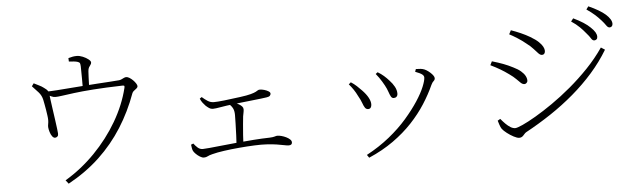

<svg xmlns="http://www.w3.org/2000/svg" viewBox="-51 -986 4062 1226"><g transform="rotate(-5 1980.0 -372.5)"><path d="M165 -594 178 -612Q197 -602 212 -595Q227 -588 240 -578Q259 -565 265 -555.5Q271 -546 272 -531Q272 -527 275.5 -501Q279 -475 284 -439.5Q289 -404 294 -369Q299 -334 302 -309Q305 -284 305 -280Q306 -267 300 -261Q294 -255 286 -254Q275 -253 266 -265Q257 -277 252 -294Q247 -311 246 -323Q245 -332 247.5 -344.5Q250 -357 250 -370Q250 -382 247.5 -399.5Q245 -417 242 -436.5Q239 -456 235.5 -473Q232 -490 230 -501Q224 -530 204.5 -551.5Q185 -573 165 -594ZM250 -535 249 -552Q277 -552 320.5 -555Q364 -558 413 -562Q462 -566 506 -569Q542 -572 583 -574.5Q624 -577 661.5 -579.5Q699 -582 723 -584Q732 -585 740 -589Q748 -593 755.5 -596.5Q763 -600 770 -600Q779 -600 790.5 -593Q802 -586 812.5 -575.5Q823 -565 830 -554Q837 -543 837 -536Q837 -529 829.5 -522.5Q822 -516 813 -509.5Q804 -503 801 -495Q759 -379 696 -279.5Q633 -180 546.5 -98.5Q460 -17 345 46L327 23Q431 -39 518 -128Q605 -217 666 -321.5Q727 -426 753 -533Q755 -543 753 -545.5Q751 -548 741 -548Q631 -545 555 -539.5Q479 -534 429.5 -527.5Q380 -521 351.5 -517Q323 -513 309 -513Q296 -513 283.5 -519Q271 -525 250 -535ZM414 -731 413 -753Q430 -758 442 -760Q454 -762 467 -762Q485 -762 505.5 -753.5Q526 -745 540.5 -733.5Q555 -722 555 -713Q555 -705 549.5 -698Q544 -691 539 -682.5Q534 -674 533 -659Q532 -644 531 -622.5Q530 -601 529.5 -580.5Q529 -560 529 -546H488Q488 -552 488 -571Q488 -590 488 -614.5Q488 -639 487.5 -661Q487 -683 487 -694Q486 -710 483.5 -715Q481 -720 469 -724Q460 -727 444.5 -728.5Q429 -730 414 -731Z M1652 -393Q1640 -391 1614 -388Q1588 -385 1556 -381.5Q1524 -378 1492.5 -374.5Q1461 -371 1437 -368Q1392 -363 1356 -356.5Q1320 -350 1304 -350Q1291 -350 1280.5 -357Q1270 -364 1259 -374Q1251 -382 1241.5 -394.5Q1232 -407 1226 -422L1239 -431Q1257 -415 1275 -403.5Q1293 -392 1314 -392Q1336 -392 1381 -397Q1426 -402 1484 -410Q1529 -416 1552.5 -422.5Q1576 -429 1586 -434.5Q1596 -440 1600.5 -443Q1605 -446 1613 -446Q1626 -446 1641.5 -441.5Q1657 -437 1668 -430Q1679 -423 1679 -415Q1679 -407 1673 -401Q1667 -395 1652 -393ZM1423 -384Q1436 -380 1449.5 -374.5Q1463 -369 1474 -362.5Q1485 -356 1492 -348Q1499 -340 1499 -330Q1499 -320 1496.5 -309Q1494 -298 1492 -285Q1490 -267 1487 -234.5Q1484 -202 1481.5 -167Q1479 -132 1478 -104L1434 -103Q1436 -131 1437.5 -169.5Q1439 -208 1440 -244Q1441 -280 1441 -298Q1441 -323 1434 -338.5Q1427 -354 1410 -371ZM1145 -134 1160 -140Q1171 -125 1185 -112.5Q1199 -100 1218 -100Q1228 -100 1260.5 -103Q1293 -106 1339.5 -111Q1386 -116 1439.5 -121Q1493 -126 1547 -130Q1601 -134 1648 -135Q1672 -136 1682 -139.5Q1692 -143 1699 -143Q1710 -143 1725 -139Q1740 -135 1754.5 -128Q1769 -121 1778.5 -112Q1788 -103 1788 -93Q1788 -84 1782.5 -79.5Q1777 -75 1766 -75Q1757 -75 1738 -79Q1719 -83 1690.5 -87.5Q1662 -92 1625 -94Q1594 -96 1547.5 -94Q1501 -92 1449.5 -87.5Q1398 -83 1352 -76.5Q1306 -70 1276 -62Q1255 -57 1244.5 -51Q1234 -45 1220 -45Q1209 -45 1195 -53.5Q1181 -62 1169.5 -73.5Q1158 -85 1154 -93Q1150 -101 1148.5 -110.5Q1147 -120 1145 -134Z M2359 -481 2372 -491Q2394 -478 2411 -463Q2428 -448 2443 -431Q2462 -411 2474 -389Q2486 -367 2486 -345Q2486 -332 2479 -325Q2472 -318 2461 -318Q2449 -318 2442.5 -330Q2436 -342 2429.5 -361.5Q2423 -381 2411 -403Q2404 -416 2396 -429Q2388 -442 2379 -455Q2370 -468 2359 -481ZM2271 48 2258 29Q2340 -15 2405.5 -68Q2471 -121 2519.5 -177Q2568 -233 2601 -283.5Q2634 -334 2650 -373.5Q2666 -413 2666 -432Q2666 -443 2654.5 -452Q2643 -461 2611 -473L2617 -490Q2627 -489 2638 -489Q2649 -489 2661 -486Q2673 -483 2685 -475.5Q2697 -468 2708 -458Q2719 -448 2725.5 -438.5Q2732 -429 2732 -422Q2732 -411 2723.5 -404Q2715 -397 2707 -380Q2681 -322 2642.5 -262Q2604 -202 2551 -145.5Q2498 -89 2428.5 -39.5Q2359 10 2271 48ZM2182 -430 2196 -442Q2215 -430 2232.5 -414Q2250 -398 2263 -384Q2289 -357 2301.5 -333.5Q2314 -310 2314 -291Q2314 -278 2308.5 -270Q2303 -262 2292 -262Q2279 -262 2271.5 -273Q2264 -284 2257 -304Q2250 -324 2235 -350Q2224 -373 2210.5 -393Q2197 -413 2182 -430Z M3722 -622Q3706 -642 3684.5 -663.5Q3663 -685 3631 -706L3646 -725Q3682 -708 3709 -690.5Q3736 -673 3752 -657Q3772 -638 3780.5 -623.5Q3789 -609 3789 -595Q3789 -584 3783 -578.5Q3777 -573 3768 -573Q3757 -573 3748 -588Q3739 -603 3722 -622ZM3825 -696Q3807 -716 3787 -734Q3767 -752 3735 -774L3749 -793Q3785 -777 3812 -761Q3839 -745 3856 -730Q3893 -697 3893 -669Q3893 -659 3887.5 -653Q3882 -647 3873 -647Q3862 -647 3852 -662Q3842 -677 3825 -696ZM3230 -659 3243 -684Q3272 -674 3304 -660Q3336 -646 3363 -630Q3397 -610 3415 -592.5Q3433 -575 3440.5 -560.5Q3448 -546 3448 -534Q3448 -524 3443 -517Q3438 -510 3427 -510Q3417 -510 3405.5 -521.5Q3394 -533 3377.5 -552Q3361 -571 3334 -591Q3310 -611 3280 -630Q3250 -649 3230 -659ZM3806 -524 3831 -508Q3786 -433 3726.5 -365.5Q3667 -298 3596 -237.5Q3525 -177 3446 -124.5Q3367 -72 3284 -27Q3277 -23 3270.5 -15Q3264 -7 3256.5 -1Q3249 5 3237 5Q3224 5 3202 -6.5Q3180 -18 3160 -33.5Q3140 -49 3130 -62Q3123 -72 3117 -90.5Q3111 -109 3109 -116L3126 -126Q3141 -108 3156 -93Q3171 -78 3186.5 -68.5Q3202 -59 3217 -59Q3229 -59 3264.5 -75Q3300 -91 3350.5 -120.5Q3401 -150 3461 -191.5Q3521 -233 3583 -285Q3645 -337 3702.5 -397Q3760 -457 3806 -524ZM3093 -473 3105 -497Q3146 -485 3176.5 -473.5Q3207 -462 3238 -446Q3267 -432 3285 -416.5Q3303 -401 3311.5 -385.5Q3320 -370 3320 -355Q3320 -349 3317 -344.5Q3314 -340 3309.5 -337Q3305 -334 3300 -334Q3288 -334 3277 -344Q3266 -354 3250.5 -370Q3235 -386 3208 -405Q3182 -424 3155 -440Q3128 -456 3093 -473Z"/></g></svg>

Font: Noto Serif HK
Style: Regular
Weight: 200
Designer: Ryoko NISHIZUKA 西塚涼子 (kana & ideographs); Frank Grießhammer (Latin, Greek & Cyrillic); Wenlong ZHANG 张文龙 (bopomofo); San
Foundry: Adobe
Version: Version 2.001;hotconv 1.1.0;makeotfexe 2.6.0